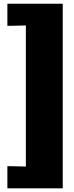

<svg xmlns="http://www.w3.org/2000/svg" viewBox="-20 -780 400 1040"><path d="M20 120.1H40L120.1 122.1V-642.1L40 -640.1H20V-759.8H319.8V240.2H20Z"/></svg>

Font: Zantroke
Style: Regular
Weight: 500
Foundry: gluk
Version: Version 0.36